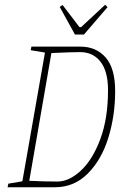

<svg xmlns="http://www.w3.org/2000/svg" viewBox="-20 -787 522 807"><path d="M464 -404Q464 -301 435.5 -208.5Q407 -116 349.5 -58Q292 0 211 0H12L15 -15L74 -25L169 -566L109 -576L112 -591H318Q384 -591 424 -545.5Q464 -500 464 -404ZM434 -408Q434 -487 402.5 -527.5Q371 -568 317 -568Q278 -568 196 -564L103 -27Q164 -24 222 -24Q270 -24 319.5 -69.5Q369 -115 401.5 -202Q434 -289 434 -408ZM231 -758 243 -766 314 -673H321L422 -767L432 -757L333 -642H295Z"/></svg>

Font: Grenze Thin
Style: Italic
Weight: 250
Italic angle: -10°
Designer: Renata Polastri
Foundry: Omnibus-Type
Version: Version 1.002; ttfautohint (v1.8)